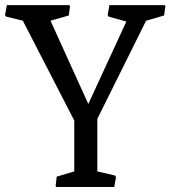

<svg xmlns="http://www.w3.org/2000/svg" viewBox="-49 -749 682 769"><path d="M173.8 -4.4 176.3 0H408.7L415.5 -39.1L412.1 -45.9L340.8 -62.5V-272.9L536.1 -666L608.4 -687L613.3 -724.1L610.8 -728.5H389.2L382.3 -689L385.7 -682.6L457 -662.6L304.7 -332.5L153.3 -666L226.6 -687L231.4 -724.1L229 -728.5H-21.5L-28.8 -689L-24.9 -682.6L42.5 -666L248.5 -266.1V-62.5L178.2 -41.5Z"/></svg>

Font: Trykker
Style: Regular
Weight: 400
Designer: Magnus Gaarde
Foundry: Magnus Gaarde
Version: Version 1.001